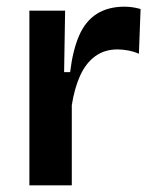

<svg xmlns="http://www.w3.org/2000/svg" viewBox="-20 -555 458 575"><path d="M68 0V-263V-523H175L172 -339H190Q198 -405 217 -448.5Q236 -492 270 -513.5Q304 -535 353 -535Q363 -535 375 -533.5Q387 -532 401 -528L396 -394Q380 -401 363 -404Q346 -407 332 -407Q293 -407 265 -386.5Q237 -366 220 -328.5Q203 -291 195 -240V0Z"/></svg>

Font: Bricolage Grotesque SemiBold
Style: Regular
Weight: 600
Designer: Mathieu Triay
Foundry: Atelier Triay
Version: Version 1.000;gftools[0.9.30]